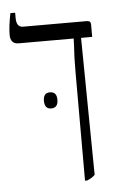

<svg xmlns="http://www.w3.org/2000/svg" viewBox="-49 -682 438 723"><g transform="rotate(-5 169.5 -320.5)"><path d="M243 -402Q243 -466 246 -502L247 -530V-531H39Q8 -531 8 -566Q8 -597 18 -647H36V-627Q36 -592 61 -592H302Q317 -592 317 -578V-531H275L281 -13Q271 -2 251 6H243ZM140 -337Q166 -337 166 -307Q166 -276 140 -276Q115 -276 115 -307Q115 -337 140 -337Z"/></g></svg>

Font: Noto Serif Hebrew CondLight
Style: Regular
Weight: 300
Width: 3
Designer: Monotype Design Team
Foundry: Monotype Imaging Inc.
Version: Version 1.000